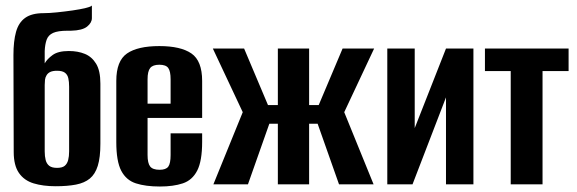

<svg xmlns="http://www.w3.org/2000/svg" viewBox="-20 -672 2102 700"><path d="M183 7Q137 7 102.5 -3.5Q68 -14 49 -41.5Q30 -69 30 -118L29 -471Q29 -522 38.5 -556Q48 -590 72 -607Q96 -624 139 -624Q159 -624 188 -627Q217 -630 245 -634Q273 -638 293 -643Q313 -648 315 -652V-606Q315 -589 297.5 -575Q280 -561 239 -560H227Q191 -560 173.5 -552Q156 -544 150 -527Q144 -510 143 -486V-441Q152 -457 172 -471.5Q192 -486 231 -486Q264 -486 289.5 -475.5Q315 -465 330.5 -439.5Q346 -414 346 -367V-148Q346 -98 336.5 -67.5Q327 -37 307.5 -21Q288 -5 257 1Q226 7 183 7ZM188 -60Q207 -60 216 -67.5Q225 -75 228.5 -88.5Q232 -102 232 -120V-356Q232 -374 229 -387Q226 -400 216.5 -407Q207 -414 188 -414Q173 -414 164 -410Q155 -406 150 -398Q145 -390 144 -381Q143 -372 143 -362V-120Q143 -102 146.5 -88.5Q150 -75 159.5 -67.5Q169 -60 188 -60Z M563 8Q511 8 475.5 -3.5Q440 -15 422 -49.5Q404 -84 404 -154V-377Q404 -450 443 -477Q482 -504 561 -504Q639 -504 678 -477Q717 -450 717 -377V-242H518V-107Q518 -77 527.5 -65Q537 -53 562 -53Q585 -53 593.5 -64.5Q602 -76 602 -107V-186H717V-155Q717 -85 699 -50Q681 -15 646.5 -3.5Q612 8 563 8ZM518 -294H602V-383Q602 -412 593.5 -424Q585 -436 561 -436Q537 -436 527.5 -424Q518 -412 518 -383Z M758 0 865 -263 756 -495H870L957 -289H993V-495H1107V-289H1142L1229 -495H1344L1235 -263L1342 0H1216L1138 -221H1107V0H993V-221H962L884 0Z M1392 0V-495H1492V-205L1606 -495H1706V0H1606V-317Q1575 -237 1545 -158.5Q1515 -80 1484 0Z M1842 0V-413H1748V-495H2053V-413H1958V0Z"/></svg>

Font: Alumni Sans
Style: Bold
Weight: 700
Designer: Robert E. Leuschke
Foundry: Robert E. Leuschke
Version: Version 1.018